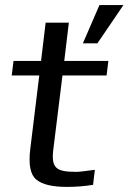

<svg xmlns="http://www.w3.org/2000/svg" viewBox="-20 -723 504 753"><path d="M189 -136 225 -427H398L405 -484H232L250 -634H159L141 -484H33L26 -427H134L99 -141C91 -78 99 -38 122 -19C146 1 186 10 243 10C279 10 313 7 345 2L352 -57C315 -52 290 -49 280 -49C202 -49 180 -62 189 -136ZM464 -703H370L305 -553H362Z"/></svg>

Font: Gamestation Display
Style: Italic
Weight: 400
Designer: Jonas Hecksher
Foundry: Jonas Hecksher, Playtypeª, e-types AS
Version: Version 1.003